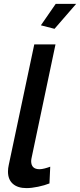

<svg xmlns="http://www.w3.org/2000/svg" viewBox="-20 -958 411 986"><path d="M116 8Q71 8 46 -14Q21 -36 21 -77Q21 -85 22 -94Q23 -103 25 -111L156 -730H265L143 -151Q142 -146 141 -141Q140 -136 140 -131Q140 -89 183 -89Q194 -89 209.5 -93Q225 -97 238 -102L234 -16Q209 -6 175.5 1Q142 8 116 8ZM260 -810 190 -828 266 -938H371Z"/></svg>

Font: Raleway Thin SemiBold
Style: Italic
Weight: 600
Italic angle: -12°
Version: Version 4.026